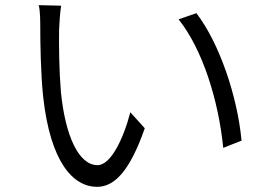

<svg xmlns="http://www.w3.org/2000/svg" viewBox="-20 -717 1040 744"><path d="M217 -695 130 -697C136 -675 136 -632 136 -610C136 -552 138 -430 147 -344C175 -87 264 7 356 7C422 7 482 -51 541 -220L485 -282C458 -178 409 -77 358 -77C285 -77 233 -190 216 -361C209 -445 208 -540 209 -602C210 -628 213 -673 217 -695ZM741 -666 672 -642C765 -526 827 -327 845 -144L916 -172C900 -344 830 -550 741 -666Z"/></svg>

Font: Noto Sans HK DemiLight
Style: Regular
Weight: 350
Designer: Ryoko NISHIZUKA 西塚涼子 (kana, bopomofo & ideographs); Paul D. Hunt (Latin, Greek & Cyrillic); Sandoll Communications 산돌커뮤니
Foundry: Adobe
Version: Version 2.004;hotconv 1.0.118;makeotfexe 2.5.65603